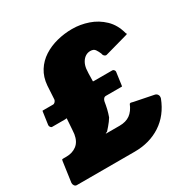

<svg xmlns="http://www.w3.org/2000/svg" viewBox="-191 -900 1025 1049"><g transform="rotate(-30 321.0 -376.0)"><path d="M-3 0Q-12 0 -17.5 -8.5Q-23 -17 -22 -26L-4 -154Q-2 -162 -0.5 -162.5Q1 -163 9 -163H26Q64 -163 91 -183.5Q118 -204 125 -248Q126 -256 127.5 -276.5Q129 -297 132 -343Q131 -345 129 -344Q127 -343 122 -343H40Q34 -343 29.5 -349.5Q25 -356 26 -363L37 -440Q38 -446 39 -446Q40 -446 46 -446H105Q112 -446 118 -452.5Q124 -459 125 -466L130 -552Q134 -603 158 -641Q182 -679 220 -703.5Q258 -728 305 -740Q352 -752 401 -752Q452 -752 502 -735Q552 -718 590.5 -681Q629 -644 644 -585Q648 -581 647 -579Q646 -577 638 -575L495 -535Q488 -533 481 -539Q474 -545 473 -555Q466 -572 457 -585Q448 -598 427 -598Q410 -598 396 -589Q382 -580 372.5 -563.5Q363 -547 360 -525Q359 -515 358 -496Q357 -477 357 -447Q357 -446 367 -446H479Q485 -446 489.5 -440Q494 -434 493 -429L482 -349Q481 -343 480 -343Q479 -343 474 -343H379Q370 -343 364.5 -336.5Q359 -330 357 -321Q353 -296 348 -275Q343 -254 335 -232Q329 -222 321.5 -212Q314 -202 305.5 -192Q297 -182 287 -171Q277 -167 275.5 -165.5Q274 -164 282 -164H362Q402 -164 428 -182.5Q454 -201 470 -240Q475 -244 479 -242.5Q483 -241 493 -239L613 -215Q624 -213 630 -203.5Q636 -194 632 -180Q598 -92 527.5 -46Q457 0 363 0H-3Z"/></g></svg>

Font: Libre Franklin Black
Style: Italic
Weight: 900
Italic angle: -8°
Designer: Pablo Impallari, Rodrigo Fuenzalida, Nhung Nguyen
Foundry: Impallari Type
Version: Version 3.000